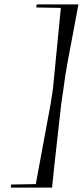

<svg xmlns="http://www.w3.org/2000/svg" viewBox="-20 -707 377 874"><path d="M217 147H29L31 133L143 131L211 -237L221 -303L257 -671L145 -673L147 -687H337Q331 -652 315 -569Q299 -486 287.5 -423Q276 -360 269 -304L259 -236Q257 -217 240.5 -71.5Q224 74 217 147Z"/></svg>

Font: Kleymissky
Style: Regular
Weight: 500
Italic angle: -8°
Designer: gluk
Foundry: gluk
Version: Version 0.283